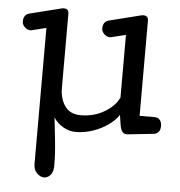

<svg xmlns="http://www.w3.org/2000/svg" viewBox="-56 -633 871 931"><g transform="rotate(5 379.5 -167.5)"><path d="M192.9 245.1Q173.8 245.1 157.5 228.5Q141.1 211.9 141.1 183.1V-478L71.3 -460.9Q68.4 -460 64.5 -460Q49.8 -460 37.1 -471.9Q24.4 -483.9 24.4 -499Q24.4 -532.7 52.2 -540L208.5 -579.1Q212.4 -580.1 216.3 -580.1Q241.2 -580.1 241.2 -556.2V-195.8Q241.2 -142.1 266.4 -106.4Q291.5 -70.8 343.3 -70.8Q406.2 -70.8 457 -100.3Q507.8 -129.9 528.3 -172.9V-478L458.5 -460.9Q455.6 -460 451.2 -460Q436.5 -460 423.8 -471.9Q411.1 -483.9 411.1 -499Q411.1 -532.7 439.5 -540L595.2 -579.1Q599.1 -580.1 603.5 -580.1Q628.4 -580.1 628.4 -556.2V-92.8H702.1Q718.8 -92.8 727.5 -81.3Q736.3 -69.8 736.3 -53.2Q736.3 -19.5 708.5 -12.2L575.2 2Q561 2 552.7 -7.6Q544.4 -17.1 540.5 -41L533.2 -88.9Q514.2 -60.5 481.4 -37.8Q448.7 -15.1 408.2 -1.5Q367.7 12.2 325.2 12.2Q295.4 12.2 265.4 -4.6Q235.4 -21.5 218.3 -48.8Q224.1 3.9 230.7 66.2Q237.3 128.4 237.3 181.2Q237.3 214.8 223.6 230Q210 245.1 192.9 245.1Z"/></g></svg>

Font: Cutive
Style: Regular
Weight: 400
Version: Version 1.100; ttfautohint (v1.8.4.7-5d5b)